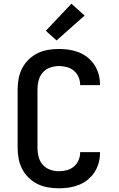

<svg xmlns="http://www.w3.org/2000/svg" viewBox="-20 -1007 640 1035"><path d="M297 8Q268 8 238.5 3Q209 -2 182.5 -15Q156 -28 134.5 -49Q113 -70 99.5 -96Q86 -122 80.5 -151.5Q75 -181 75 -210V-525Q75 -554 80.5 -583.5Q86 -613 99.5 -639Q113 -665 134.5 -686Q156 -707 182.5 -720Q209 -733 238.5 -738Q268 -743 297 -743Q325 -743 352 -739Q379 -735 404.5 -725Q430 -715 452 -697.5Q474 -680 489 -657Q504 -634 511.5 -607.5Q519 -581 519 -553V-548H412V-551Q412 -572 403 -592.5Q394 -613 377.5 -626.5Q361 -640 340 -645.5Q319 -651 297 -651Q273 -651 249.5 -642.5Q226 -634 210 -615.5Q194 -597 188 -573Q182 -549 182 -525V-210Q182 -186 188 -162Q194 -138 210 -119.5Q226 -101 249.5 -92.5Q273 -84 297 -84Q319 -84 340 -89.5Q361 -95 377.5 -108.5Q394 -122 403 -142.5Q412 -163 412 -184V-187H519V-182Q519 -154 511.5 -127.5Q504 -101 489 -78Q474 -55 452 -37.5Q430 -20 404.5 -10Q379 0 352 4Q325 8 297 8ZM285 -789 227 -841 365 -987 436 -923Z"/></svg>

Font: Iosevka Semibold Extended
Style: Regular
Weight: 600
Width: 7
Monospace: yes
Designer: Belleve Invis
Foundry: Belleve Invis
Version: Version 32.5.0; ttfautohint (v1.8.4)